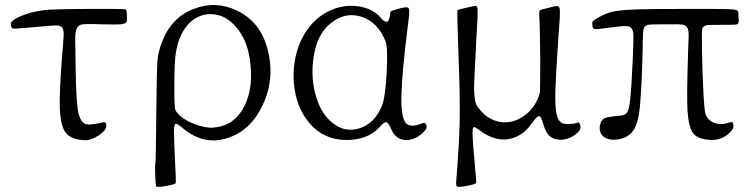

<svg xmlns="http://www.w3.org/2000/svg" viewBox="-20 -537 2951 754"><path d="M397.5 -44.9Q396.5 -54.7 392.6 -56.6Q388.7 -58.6 375 -54.7Q330.1 -43 312.5 -51.8Q292 -62.5 285.2 -108.4Q279.3 -147.5 277.3 -254.9Q277.3 -277.3 276.4 -315.4Q274.4 -386.7 276.4 -406.2Q279.3 -432.6 295.9 -439.5Q307.6 -443.4 350.6 -442.4Q374 -441.4 387.7 -441.4Q438.5 -440.4 452.1 -441.4Q471.7 -443.4 475.6 -449.2Q479.5 -453.1 478.5 -468.8Q478.5 -496.1 474.6 -499.5Q470.7 -502.9 324.2 -502Q177.7 -501 152.3 -497.1Q99.6 -490.2 60.1 -473.1Q20.5 -456.1 22.5 -440.4Q22.5 -438.5 23.4 -435.5Q24.4 -425.8 33.2 -424.8Q42 -423.8 92.8 -428.7Q108.4 -429.7 117.2 -430.7Q129.9 -431.6 150.4 -433.6Q197.3 -438.5 210 -436.5Q226.6 -433.6 229.5 -415Q231.4 -401.4 226.6 -349.6Q224.6 -327.1 223.6 -314.5Q212.9 -173.8 214.8 -111.3Q217.8 -43 237.3 -16.6Q255.9 7.8 300.8 12.7Q308.6 12.7 310.5 13.7Q335.9 15.6 367.7 -5.4Q399.4 -26.4 397.5 -44.9Z M669.9 182.6Q671.9 178.7 667 86.9Q663.1 2 663.1 -19.5Q663.1 -49.8 670.9 -50.8Q675.8 -51.8 697.3 -34.2Q781.2 37.1 877 3.9Q966.8 -26.4 1012.7 -127Q1062.5 -233.4 1028.3 -352.5Q999 -453.1 911.1 -495.1Q829.1 -535.2 743.2 -502.9Q653.3 -469.7 616.2 -372.1Q600.6 -332 597.7 -293.9Q595.7 -257.8 593.8 -93.8V-91.8Q591.8 99.6 590.8 100.6Q587.9 105.5 589.4 149.4Q590.8 193.4 593.8 195.3Q597.7 199.2 631.3 193.4Q665 187.5 669.9 182.6ZM806.6 -35.2Q762.7 -39.1 722.7 -59.1Q682.6 -79.1 668.9 -104.5Q664.1 -115.2 664.6 -207Q665 -298.8 670.9 -332Q683.6 -408.2 726.6 -449.2Q766.6 -485.4 817.4 -481Q868.2 -476.6 906.2 -431.6Q949.2 -383.8 960.9 -304.7Q977.5 -195.3 939.9 -120.6Q902.3 -45.9 827.1 -37.1Q824.2 -37.1 819.3 -36.1Q807.6 -35.2 806.6 -35.2Z M1615.2 2.9Q1628.9 -3.9 1642.1 -17.1Q1655.3 -30.3 1655.3 -37.1Q1655.3 -60.5 1635.7 -51.8Q1589.8 -33.2 1572.3 -55.7Q1553.7 -81.1 1556.6 -168.9Q1558.6 -250 1581.1 -432.6Q1582 -436.5 1583 -445.3Q1587.9 -483.4 1586.9 -493.2Q1586.9 -506.8 1580.1 -507.8Q1574.2 -509.8 1553.7 -504.9Q1548.8 -503.9 1546.9 -502.9Q1545.9 -502.9 1543.9 -502Q1521.5 -496.1 1517.1 -493.7Q1512.7 -491.2 1511.7 -482.4V-480.5Q1506.8 -430.7 1476.6 -465.8Q1448.2 -500 1397.9 -510.3Q1347.7 -520.5 1296.9 -503.9Q1214.8 -475.6 1169.9 -393.6Q1129.9 -318.4 1133.3 -226.1Q1136.7 -133.8 1183.6 -68.4Q1234.4 2.9 1318.4 11.7Q1341.8 13.7 1364.3 11.7Q1433.6 4.9 1473.6 -41Q1490.2 -60.5 1499 -56.6Q1504.9 -54.7 1517.6 -27.3Q1530.3 2 1557.1 10.3Q1584 18.6 1615.2 2.9ZM1284.2 -55.7Q1237.3 -93.8 1217.8 -169.9Q1197.3 -249 1215.8 -335.9Q1233.4 -416 1290 -454.1Q1342.8 -490.2 1401.4 -470.7Q1462.9 -450.2 1493.2 -377Q1503.9 -351.6 1498.5 -251.5Q1493.2 -151.4 1478.5 -118.2Q1450.2 -51.8 1391.6 -33.2Q1333 -14.6 1284.2 -55.7Z M1849.6 181.6Q1851.6 179.7 1842.8 88.9Q1835.9 14.6 1835.9 -5.9Q1835 -34.2 1839.8 -37.1Q1843.8 -40 1859.4 -28.3Q1939.5 33.2 2011.7 -2Q2031.2 -11.7 2044.4 -24.4Q2057.6 -37.1 2079.1 -66.4Q2091.8 -83 2098.6 -80.6Q2105.5 -78.1 2112.3 -53.7Q2121.1 -20.5 2135.7 -5.4Q2150.4 9.8 2175.8 11.7Q2206.1 13.7 2235.4 -5.9Q2264.6 -25.4 2258.8 -43.9Q2255.9 -54.7 2253.9 -55.7Q2252 -56.6 2243.2 -53.7Q2231.4 -49.8 2213.9 -49.8Q2195.3 -49.8 2187.5 -53.7Q2170.9 -62.5 2166 -87.9Q2159.2 -115.2 2161.1 -185.5Q2163.1 -247.1 2172.9 -391.6Q2173.8 -405.3 2175.8 -429.7Q2179.7 -479.5 2178.7 -492.2Q2178.7 -509.8 2171.9 -512.7Q2167 -514.6 2147.5 -509.8Q2138.7 -506.8 2132.8 -505.9Q2105.5 -500 2101.1 -496.6Q2096.7 -493.2 2097.7 -478.5Q2100.6 -433.6 2101.6 -305.7Q2101.6 -179.7 2099.6 -170.9Q2084 -117.2 2043 -85.9Q2004.9 -55.7 1959 -56.6Q1911.1 -58.6 1875 -94.7Q1854.5 -115.2 1848.6 -130.9Q1841.8 -151.4 1841.8 -200.2Q1842.8 -236.3 1849.6 -360.4Q1849.6 -362.3 1849.6 -367.2Q1854.5 -448.2 1855.5 -469.7Q1856.4 -501 1854.5 -507.8Q1853.5 -513.7 1846.7 -513.7Q1841.8 -513.7 1810.1 -506.3Q1778.3 -499 1776.4 -497.1Q1774.4 -495.1 1781.2 -298.8Q1787.1 -151.4 1785.2 -59.6Q1783.2 31.2 1771.5 176.8Q1770.5 191.4 1774.4 195.3Q1778.3 199.2 1811 193.4Q1843.8 187.5 1849.6 181.6Z M2493.2 -120.1Q2501 -213.9 2503.9 -344.7Q2503.9 -354.5 2503.9 -370.1Q2504.9 -410.2 2506.8 -420.9Q2510.7 -435.5 2524.4 -439.5Q2535.2 -441.4 2572.3 -441.4Q2585.9 -441.4 2594.7 -441.4Q2604.5 -441.4 2620.1 -441.4Q2657.2 -442.4 2667 -438.5Q2680.7 -433.6 2683.6 -414.1Q2685.5 -400.4 2682.6 -346.7Q2681.6 -324.2 2681.6 -310.5Q2676.8 -162.1 2679.7 -105.5Q2683.6 -38.1 2702.1 -13.7Q2717.8 6.8 2759.8 11.7H2761.7Q2777.3 13.7 2792 11.7Q2817.4 7.8 2839.8 -10.7Q2862.3 -29.3 2860.4 -44.9Q2859.4 -54.7 2856.4 -56.6Q2853.5 -58.6 2843.8 -55.7Q2812.5 -44.9 2786.1 -54.2Q2759.8 -63.5 2751 -88.9Q2745.1 -103.5 2741.2 -201.2Q2736.3 -296.9 2736.3 -397.5Q2736.3 -398.4 2736.3 -400.4Q2736.3 -421.9 2739.3 -427.7Q2743.2 -435.5 2757.8 -438.5Q2769.5 -439.5 2810.5 -439.5Q2813.5 -439.5 2815.4 -439.5Q2823.2 -439.5 2835.9 -439.5Q2870.1 -439.5 2876 -441.9Q2881.8 -444.3 2880.9 -461.9Q2879.9 -466.8 2879.9 -470.2Q2879.9 -473.6 2879.9 -480.5Q2879.9 -492.2 2875 -496.1Q2868.2 -500 2839.8 -501Q2819.3 -502 2743.2 -502Q2706.1 -502 2684.6 -502Q2533.2 -502 2480.5 -500Q2414.1 -498 2381.8 -490.2Q2355.5 -483.4 2322.3 -463.9Q2309.6 -456.1 2307.1 -451.7Q2304.7 -447.3 2306.6 -433.6V-432.6Q2308.6 -423.8 2316.4 -422.9Q2324.2 -421.9 2369.1 -427.7Q2372.1 -428.7 2374 -428.7Q2379.9 -429.7 2391.6 -430.7Q2436.5 -436.5 2447.3 -433.6Q2463.9 -429.7 2466.8 -407.2Q2468.8 -390.6 2465.8 -327.1Q2464.8 -311.5 2464.8 -302.7Q2460 -196.3 2456.1 -158.2Q2452.1 -112.3 2443.4 -96.7Q2436.5 -85 2418 -83Q2367.2 -79.1 2353.5 -72.3Q2339.8 -65.4 2335.9 -43.9Q2331.1 -13.7 2353 1.5Q2375 16.6 2412.6 9.3Q2450.2 2 2468.8 -27.3Q2487.3 -56.6 2493.2 -120.1Z"/></svg>

Font: Bpmf GenWan Min R
Style: R
Weight: 400
Foundry: But Ko
Version: Version 1.320